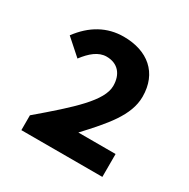

<svg xmlns="http://www.w3.org/2000/svg" viewBox="-113 -990 649 661"><g transform="rotate(30 212.0 -659.5)"><path d="M53 -432H375V-523H227C298 -600 357 -665 357 -740C357 -835 293 -887 198 -887C132 -887 77 -856 34 -798L97 -742C122 -775 149 -798 181 -798C225 -798 251 -769 251 -722C251 -663 173 -593 53 -491Z"/></g></svg>

Font: Noto Sans Mono CJK JP Bold
Style: Regular
Weight: 700
Designer: Ryoko NISHIZUKA (kana & ideographs); Paul D. Hunt (Latin, Greek & Cyrillic); Wenlong ZHANG (bopomofo); Sandoll Communica
Foundry: Adobe Systems Incorporated
Version: Version 1.004;PS 1.004;hotconv 1.0.82;makeotf.lib2.5.63406